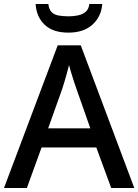

<svg xmlns="http://www.w3.org/2000/svg" viewBox="-20 -945 696 965"><path d="M539 0 464 -204H189L115 0H0L270 -717H386L655 0ZM364 -499Q360 -510 352.5 -532.5Q345 -555 338 -579Q331 -603 327 -618Q322 -598 315.5 -574.5Q309 -551 303 -531Q297 -511 293 -499L222 -300H434ZM494 -925Q489 -861 444.5 -821Q400 -781 324 -781Q246 -781 204.5 -820.5Q163 -860 159 -925H223Q226 -898 239 -884.5Q252 -871 274.5 -867Q297 -863 326 -863Q351 -863 373.5 -868Q396 -873 411 -886Q426 -899 429 -925Z"/></svg>

Font: Noto Sans Adlam Unjoined Medium
Style: Regular
Weight: 500
Version: Version 3.001